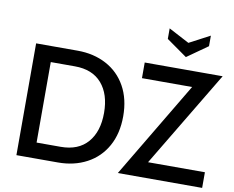

<svg xmlns="http://www.w3.org/2000/svg" viewBox="-95 -1059 1443 1184"><g transform="rotate(10 627.0 -467.0)"><path d="M79 -700H339Q440 -700 519 -658Q598 -616 642 -537Q686 -458 686 -350Q686 -242 642 -163Q598 -84 519 -42Q440 0 339 0H79ZM339 -98Q449 -98 507.5 -165.5Q566 -233 566 -350Q566 -467 507.5 -534.5Q449 -602 339 -602H188V-98ZM886 -98H1242V0H714L1073 -602H759V-700H1247ZM1003 -866 1132 -934V-868L1003 -777L874 -868V-934Z"/></g></svg>

Font: Cabin Medium
Style: Regular
Weight: 500
Designer: Pablo Impallari
Foundry: Pablo Impallari. http://www.impallari.com Igino Marini. http://www.ikern.com
Version: Version 2.200